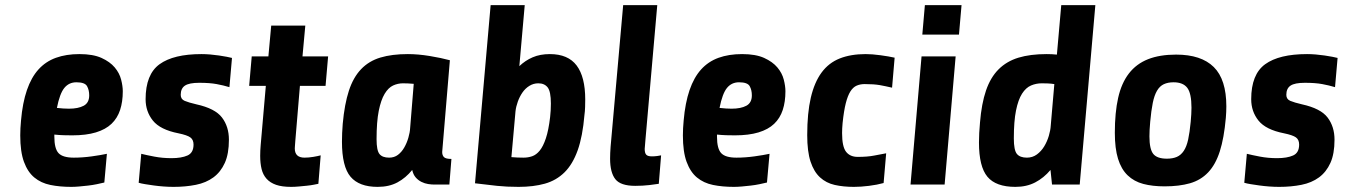

<svg xmlns="http://www.w3.org/2000/svg" viewBox="-20 -720 5262 749"><path d="M459 -364Q459 -323 448.5 -291Q438 -259 415 -237Q392 -215 354 -203.5Q316 -192 262 -192Q246 -192 228.5 -192.5Q211 -193 192 -195V-187Q192 -140 208.5 -122.5Q225 -105 268 -105Q302 -105 338 -110Q374 -115 397 -120L387 -8Q375 -5 358 -1.5Q341 2 323.5 4Q306 6 289 7.5Q272 9 258 9Q213 9 176.5 1.5Q140 -6 114 -27.5Q88 -49 73.5 -88.5Q59 -128 59 -192Q59 -219 62 -250Q68 -319 85 -368.5Q102 -418 130 -449Q158 -480 198 -494.5Q238 -509 290 -509Q343 -509 376 -494Q409 -479 427.5 -457Q446 -435 452.5 -409.5Q459 -384 459 -364ZM278 -399Q249 -399 231 -377Q213 -355 202 -299Q228 -296 249 -296Q285 -296 306.5 -307.5Q328 -319 328 -348Q328 -369 319.5 -384Q311 -399 278 -399Z M873 -175Q873 -120 857 -84.5Q841 -49 812.5 -28Q784 -7 744 1Q704 9 657 9Q638 9 618 7.5Q598 6 580 3.5Q562 1 546.5 -1.5Q531 -4 521 -7L531 -120Q551 -115 582.5 -109Q614 -103 649 -103Q688 -103 711.5 -113.5Q735 -124 735 -156Q735 -175 722.5 -184Q710 -193 676 -200Q605 -214 576.5 -249.5Q548 -285 548 -333Q548 -430 602.5 -469.5Q657 -509 766 -509Q782 -509 800 -507.5Q818 -506 834.5 -503.5Q851 -501 864.5 -498.5Q878 -496 885 -494L875 -380Q852 -387 825 -392Q798 -397 757 -397Q718 -397 701.5 -386Q685 -375 685 -350Q685 -333 700.5 -326.5Q716 -320 746 -313Q819 -297 846 -261.5Q873 -226 873 -175Z M1150 -385 1132 -170Q1131 -156 1130.5 -149.5Q1130 -143 1130 -141Q1130 -105 1168 -105Q1184 -105 1202 -108Q1220 -111 1231 -114L1222 -3Q1217 -2 1204.5 0.5Q1192 3 1177 4.5Q1162 6 1146 7.5Q1130 9 1116 9Q1080 9 1057 1Q1034 -7 1020 -22.5Q1006 -38 1000.5 -60.5Q995 -83 995 -112Q995 -122 995.5 -133Q996 -144 997 -155L1017 -385H952L962 -500H1027L1038 -620H1171L1160 -500H1260L1250 -385Z M1317 -237Q1324 -314 1341 -366Q1358 -418 1388.5 -450Q1419 -482 1464 -495.5Q1509 -509 1571 -509Q1611 -509 1656.5 -501.5Q1702 -494 1735 -485L1705 -127Q1705 -114 1712 -107Q1719 -100 1741 -100L1733 0H1675Q1664 0 1650.5 -2Q1637 -4 1624 -10.5Q1611 -17 1601.5 -28Q1592 -39 1588 -57Q1563 -26 1530.5 -8.5Q1498 9 1453 9Q1381 9 1347.5 -30.5Q1314 -70 1314 -167Q1314 -200 1317 -237ZM1498 -105Q1518 -105 1532.5 -116Q1547 -127 1557 -144.5Q1567 -162 1573 -182.5Q1579 -203 1580 -221L1594 -393Q1583 -394 1572 -394.5Q1561 -395 1552 -395Q1532 -395 1513.5 -386.5Q1495 -378 1480.5 -354Q1466 -330 1457.5 -287.5Q1449 -245 1449 -177Q1449 -133 1460.5 -119Q1472 -105 1498 -105Z M2260 -272Q2253 -188 2233.5 -133.5Q2214 -79 2182 -47.5Q2150 -16 2105.5 -3.5Q2061 9 2003 9Q1957 9 1919 5Q1881 1 1833 -5L1894 -700H2027L2006 -462Q2029 -484 2058 -496.5Q2087 -509 2125 -509Q2196 -509 2229.5 -464.5Q2263 -420 2263 -332Q2263 -321 2262.5 -303Q2262 -285 2260 -272ZM2080 -395Q2061 -395 2045 -385Q2029 -375 2018 -359Q2007 -343 2000 -323.5Q1993 -304 1991 -286L1975 -107Q1987 -106 1999 -105.5Q2011 -105 2022 -105Q2040 -105 2056 -110.5Q2072 -116 2085.5 -132.5Q2099 -149 2109.5 -180.5Q2120 -212 2126 -263Q2129 -289 2129 -316Q2129 -363 2116.5 -379Q2104 -395 2080 -395Z M2550 -3Q2539 -1 2513 2Q2487 5 2458 5Q2401 5 2380.5 -21Q2360 -47 2360 -101Q2360 -112 2360.5 -123.5Q2361 -135 2362 -148L2411 -700H2544L2498 -176Q2495 -146 2495 -139Q2495 -123 2501 -116.5Q2507 -110 2523 -110Q2534 -110 2544.5 -111.5Q2555 -113 2559 -114Z M3044 -364Q3044 -323 3033.5 -291Q3023 -259 3000 -237Q2977 -215 2939 -203.5Q2901 -192 2847 -192Q2831 -192 2813.5 -192.5Q2796 -193 2777 -195V-187Q2777 -140 2793.5 -122.5Q2810 -105 2853 -105Q2887 -105 2923 -110Q2959 -115 2982 -120L2972 -8Q2960 -5 2943 -1.5Q2926 2 2908.5 4Q2891 6 2874 7.5Q2857 9 2843 9Q2798 9 2761.5 1.5Q2725 -6 2699 -27.5Q2673 -49 2658.5 -88.5Q2644 -128 2644 -192Q2644 -219 2647 -250Q2653 -319 2670 -368.5Q2687 -418 2715 -449Q2743 -480 2783 -494.5Q2823 -509 2875 -509Q2928 -509 2961 -494Q2994 -479 3012.5 -457Q3031 -435 3037.5 -409.5Q3044 -384 3044 -364ZM2863 -399Q2834 -399 2816 -377Q2798 -355 2787 -299Q2813 -296 2834 -296Q2870 -296 2891.5 -307.5Q2913 -319 2913 -348Q2913 -369 2904.5 -384Q2896 -399 2863 -399Z M3427 -6Q3402 1 3370 5Q3338 9 3311 9Q3270 9 3236.5 1.5Q3203 -6 3179 -28Q3155 -50 3142 -89.5Q3129 -129 3129 -193Q3129 -279 3143 -339Q3157 -399 3185 -437Q3213 -475 3256 -492Q3299 -509 3357 -509Q3382 -509 3415 -504.5Q3448 -500 3470 -495L3460 -378Q3446 -381 3435 -383.5Q3424 -386 3412 -388Q3400 -390 3386 -391Q3372 -392 3353 -392Q3336 -392 3322 -386Q3308 -380 3297.5 -363.5Q3287 -347 3279.5 -317.5Q3272 -288 3267 -240Q3266 -229 3265.5 -219.5Q3265 -210 3265 -201Q3265 -148 3280.5 -128Q3296 -108 3326 -108Q3364 -108 3389.5 -113Q3415 -118 3437 -122Z M3578 -585 3588 -700H3731L3721 -585ZM3532 0 3575 -500H3708L3665 0Z M3803 -242Q3809 -316 3826.5 -367Q3844 -418 3875.5 -449.5Q3907 -481 3953 -495Q3999 -509 4063 -509Q4074 -509 4083.5 -508.5Q4093 -508 4103 -507L4120 -700H4253L4192 0H4084L4078 -57Q4052 -26 4018.5 -8.5Q3985 9 3941 9Q3865 9 3832 -30.5Q3799 -70 3799 -164Q3799 -181 3800 -201.5Q3801 -222 3803 -242ZM3986 -105Q4008 -105 4025 -117.5Q4042 -130 4053.5 -149Q4065 -168 4071.5 -190Q4078 -212 4079 -230L4093 -392Q4080 -394 4067.5 -394.5Q4055 -395 4044 -395Q4022 -395 4002 -386.5Q3982 -378 3967 -354.5Q3952 -331 3943.5 -289Q3935 -247 3935 -180Q3935 -134 3947 -119.5Q3959 -105 3986 -105Z M4764 -305Q4764 -294 4763.5 -283Q4763 -272 4762 -260Q4755 -181 4738.5 -129.5Q4722 -78 4693 -47.5Q4664 -17 4622 -5Q4580 7 4523 7Q4476 7 4440 -2.5Q4404 -12 4379 -36Q4354 -60 4341.5 -100.5Q4329 -141 4329 -202Q4329 -281 4342 -338.5Q4355 -396 4384 -433.5Q4413 -471 4458.5 -489Q4504 -507 4568 -507Q4666 -507 4715 -458.5Q4764 -410 4764 -305ZM4625 -245Q4628 -277 4628 -300Q4628 -356 4611.5 -377.5Q4595 -399 4558 -399Q4536 -399 4520 -391.5Q4504 -384 4493.5 -366Q4483 -348 4477 -318.5Q4471 -289 4467 -245Q4464 -212 4464 -188Q4464 -138 4479 -119.5Q4494 -101 4532 -101Q4555 -101 4571 -108Q4587 -115 4598 -131.5Q4609 -148 4615 -175.5Q4621 -203 4625 -245Z M5186 -175Q5186 -120 5170 -84.5Q5154 -49 5125.5 -28Q5097 -7 5057 1Q5017 9 4970 9Q4951 9 4931 7.5Q4911 6 4893 3.5Q4875 1 4859.5 -1.5Q4844 -4 4834 -7L4844 -120Q4864 -115 4895.5 -109Q4927 -103 4962 -103Q5001 -103 5024.5 -113.5Q5048 -124 5048 -156Q5048 -175 5035.5 -184Q5023 -193 4989 -200Q4918 -214 4889.5 -249.5Q4861 -285 4861 -333Q4861 -430 4915.5 -469.5Q4970 -509 5079 -509Q5095 -509 5113 -507.5Q5131 -506 5147.5 -503.5Q5164 -501 5177.5 -498.5Q5191 -496 5198 -494L5188 -380Q5165 -387 5138 -392Q5111 -397 5070 -397Q5031 -397 5014.5 -386Q4998 -375 4998 -350Q4998 -333 5013.5 -326.5Q5029 -320 5059 -313Q5132 -297 5159 -261.5Q5186 -226 5186 -175Z"/></svg>

Font: Share
Style: Bold Italic
Weight: 700
Designer: Ralph du Carrois
Version: Version 1.002